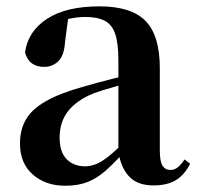

<svg xmlns="http://www.w3.org/2000/svg" viewBox="-20 -572 625 608"><path d="M186.6 16.2Q124.2 16.2 83.8 -19.4Q43.3 -54.9 43.3 -117.6Q43.3 -161.2 62 -193.6Q80.7 -226.1 125.1 -251.5Q169.6 -277 245.4 -297.9Q284.8 -309.4 334.4 -322Q384 -334.6 424 -344.4V-318.9Q384 -308.9 344 -297.6Q303.9 -286.4 277.1 -276.7Q223.3 -254.9 196.1 -220.6Q168.8 -186.4 168.8 -135.9Q168.8 -90.4 191.1 -67.9Q213.3 -45.3 250 -45.3Q266.3 -45.3 284.7 -52.6Q303.1 -59.9 327.4 -79.7Q351.8 -99.4 385.3 -135.5L400.8 -82.4H365.7Q336.6 -50.6 311.2 -28.7Q285.7 -6.8 256.4 4.7Q227 16.2 186.6 16.2ZM466.1 15.2Q414.6 15.2 387.9 -14.2Q361.2 -43.6 354.9 -94V-96.5V-381.4Q354.9 -434.7 344.8 -464.5Q334.7 -494.3 311.6 -506.3Q288.5 -518.3 250 -518.3Q224.4 -518.3 197.3 -512.2Q170.2 -506.1 133.8 -491.2L196.1 -516.3L185.9 -439.2Q183.3 -395.9 164.6 -378Q145.8 -360.2 120.3 -360.2Q71.1 -360.2 59.2 -406.5Q68.9 -473.5 129.4 -512.7Q189.9 -551.9 295.1 -551.9Q395.4 -551.9 440.7 -505.9Q486.1 -459.8 486.1 -356.2V-94.8Q486.1 -60.3 494.8 -47Q503.6 -33.8 519.7 -33.8Q531.3 -33.8 541.3 -40.9Q551.3 -48.1 564.7 -67.2L581.9 -53.4Q564 -17.5 536.2 -1.1Q508.4 15.2 466.1 15.2Z"/></svg>

Font: Noto Serif JP
Style: Regular
Weight: 200
Designer: Ryoko NISHIZUKA 西塚涼子 (kana & ideographs); Frank Grießhammer (Latin, Greek & Cyrillic); Wenlong ZHANG 张文龙 (bopomofo); San
Foundry: Adobe
Version: Version 2.001;hotconv 1.1.0;makeotfexe 2.6.0